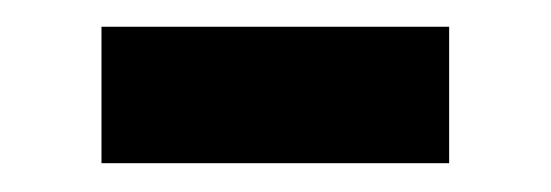

<svg xmlns="http://www.w3.org/2000/svg" viewBox="-20 -352 402 140"><path d="M54 -233V-332.5H307.5V-233Z"/></svg>

Font: Encode Sans Condensed Condensed SemiBold
Style: Regular
Weight: 600
Width: 3
Designer: Multiple Designers
Foundry: Impallari Type
Version: Version 3.000; ttfautohint (v1.8.3) -l 8 -r 50 -G 200 -x 14 